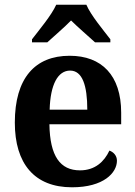

<svg xmlns="http://www.w3.org/2000/svg" viewBox="-20 -786 574 816"><path d="M116 -619V-606H181C207 -630 254 -670 282 -699C310 -671 359 -629 384 -606H449V-619C420 -657 366 -721 347 -766H219C199 -721 145 -657 116 -619ZM286 10C421 10 477 -52 477 -103C477 -125 462 -140 445 -146C423 -99 384 -62 320 -62C236 -62 192 -122 190 -258H495V-307C495 -466 412 -549 276 -549C128 -549 43 -453 43 -265C43 -91 126 10 286 10ZM351 -320H191C194 -427 226 -486 278 -486C330 -486 351 -423 351 -320Z"/></svg>

Font: Noto Serif Hebrew SemiCondensed
Style: Bold
Weight: 700
Width: 4
Designer: Monotype Design Team
Foundry: Monotype Imaging Inc.
Version: Version 2.004